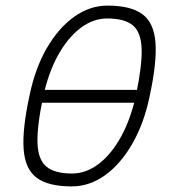

<svg xmlns="http://www.w3.org/2000/svg" viewBox="-20 -652 640 686"><path d="M98 -285 108 -331H502L492 -285ZM236 14Q153 14 111.5 -16.5Q70 -47 64.5 -118.5Q59 -190 86 -313Q106 -409 147.5 -480.5Q189 -552 245 -592Q301 -632 364 -632Q447 -632 488.5 -601.5Q530 -571 535.5 -500Q541 -429 514 -305Q494 -210 452.5 -138Q411 -66 355.5 -26Q300 14 236 14ZM237 -32Q288 -32 333.5 -67Q379 -102 413.5 -165.5Q448 -229 466 -313Q488 -418 486 -477.5Q484 -537 454.5 -561.5Q425 -586 363 -586Q312 -586 266.5 -551Q221 -516 186.5 -453Q152 -390 134 -305Q112 -201 114 -141Q116 -81 146 -56.5Q176 -32 237 -32Z"/></svg>

Font: Victor Mono Thin
Style: Italic
Weight: 100
Italic angle: -12°
Monospace: yes
Designer: Rune Bjørnerås
Version: Version 1.561;gftools[0.9.30]